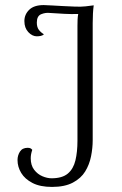

<svg xmlns="http://www.w3.org/2000/svg" viewBox="-20 -723 481 756"><path d="M185 13Q138 13 108 -2.5Q78 -18 63.5 -42Q49 -66 49 -93Q49 -111 58.5 -126Q68 -141 89 -141Q96 -141 100 -139Q104 -137 107 -133Q104 -124 102.5 -116Q101 -108 101 -100Q101 -72 114.5 -54.5Q128 -37 147 -29Q166 -21 183 -21Q225 -21 247 -39.5Q269 -58 277 -91.5Q285 -125 285 -169V-622Q285 -634 285.5 -646Q286 -658 288 -668Q261 -667 234 -668.5Q207 -670 176 -672Q159 -674 142 -667Q125 -660 125 -634Q125 -616 133 -605.5Q141 -595 153 -588Q148 -583 140 -581.5Q132 -580 125 -580Q107 -580 91.5 -596.5Q76 -613 76 -640Q76 -666 95 -684.5Q114 -703 152 -703Q164 -703 185 -701.5Q206 -700 230 -699Q254 -698 275 -697Q299 -696 317 -698Q335 -700 349 -702Q347 -687 346 -670Q345 -653 345 -632V-171Q345 -140 338.5 -107.5Q332 -75 315.5 -48Q299 -21 267 -4Q235 13 185 13Z"/></svg>

Font: Arima Light
Style: Regular
Weight: 300
Designer: Joana Correia and Natanael Gama
Foundry: NDISCOVER
Version: Version 1.101;gftools[0.9.23]